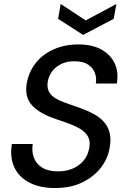

<svg xmlns="http://www.w3.org/2000/svg" viewBox="-20 -936 635 968"><path d="M257 12Q181 12 128 -15.5Q75 -43 52 -93Q29 -143 40 -210H145Q139 -172 151 -140.5Q163 -109 193.5 -90.5Q224 -72 272 -72Q314 -72 346.5 -86Q379 -100 400 -124.5Q421 -149 428 -181Q435 -209 430 -230Q425 -251 409.5 -266.5Q394 -282 371.5 -293.5Q349 -305 320.5 -315.5Q292 -326 261 -336Q178 -364 140.5 -406Q103 -448 115 -517Q126 -576 161 -619.5Q196 -663 251.5 -687.5Q307 -712 375 -712Q444 -712 490 -687Q536 -662 557.5 -618Q579 -574 569 -515H463Q468 -542 458.5 -568Q449 -594 424 -610.5Q399 -627 357 -627Q323 -628 294.5 -616Q266 -604 246.5 -581Q227 -558 221 -526Q217 -501 223 -483Q229 -465 243.5 -452.5Q258 -440 279.5 -430Q301 -420 328.5 -411Q356 -402 388 -390Q424 -377 454 -360.5Q484 -344 504.5 -321Q525 -298 533 -265Q541 -232 532 -187Q523 -135 488 -90Q453 -45 395 -16.5Q337 12 257 12ZM567 -916 553 -841 399 -760 273 -841 286 -916 412 -833Z"/></svg>

Font: DM Sans 9pt Medium
Style: Italic
Weight: 500
Italic angle: -10°
Version: Version 4.004;gftools[0.9.30]